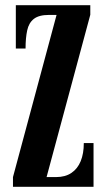

<svg xmlns="http://www.w3.org/2000/svg" viewBox="-20 -720 410 740"><path d="M30 0V-37.5L198 -662.5H169Q130 -662.5 110.5 -647.2Q91 -632 84.8 -602.8Q78.5 -573.5 78.5 -533H41V-700H328V-663L159.5 -37.5H196Q231.5 -37.5 255.2 -53.5Q279 -69.5 291 -98.8Q303 -128 303 -168.5H340.5V0Z"/></svg>

Font: Imbue Thin 10pt
Style: Bold
Weight: 700
Version: Version 1.102